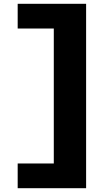

<svg xmlns="http://www.w3.org/2000/svg" viewBox="-20 -790 576 1010"><path d="M263 70V-640H73V-770H433V200H73V70Z"/></svg>

Font: M PLUS 1p Black
Style: Regular
Weight: 900
Version: Version 1.061